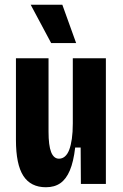

<svg xmlns="http://www.w3.org/2000/svg" viewBox="-20 -773 516 807"><path d="M173 14Q109 14 78 -34Q47 -82 47 -185V-528H184V-220Q184 -161 195 -133.5Q206 -106 228 -106Q242 -106 253 -115.5Q264 -125 271 -143.5Q278 -162 282 -189.5Q286 -217 286 -254V-528H425V-217V0H320L319 -153H296Q289 -93 273.5 -56.5Q258 -20 233.5 -3Q209 14 173 14ZM195 -592 109 -753H242L300 -592Z"/></svg>

Font: Bricolage Grotesque Condensed
Style: Bold
Weight: 700
Width: 3
Designer: Mathieu Triay
Foundry: Atelier Triay
Version: Version 1.001;gftools[0.9.33.dev8+g029e19f]